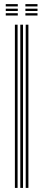

<svg xmlns="http://www.w3.org/2000/svg" viewBox="-20 -921 212 941"><path d="M106 0V-800H119.2V0ZM53 0V-800H66.2V0ZM79.5 0V-800H92.8V0ZM104.5 -889.5V-900.8H163.8V-889.5ZM8.2 -889.5V-900.8H67.2V-889.5ZM8.2 -867.2V-878.5H67.2V-867.2ZM104.5 -867.2V-878.5H163.8V-867.2ZM8.2 -845V-856.2H67.2V-845ZM104.5 -845V-856.2H163.8V-845Z"/></svg>

Font: Big Shoulders Inline Display
Style: Regular
Weight: 400
Designer: Patric King
Foundry: XO Type Co
Version: Version 1.000